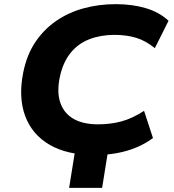

<svg xmlns="http://www.w3.org/2000/svg" viewBox="-20 -736 839 925"><path d="M313 169 353 -80H512L472 169ZM437 11Q304 11 219 -38.5Q134 -88 101 -178Q68 -268 92 -387Q109 -472 150.5 -533.5Q192 -595 251 -635.5Q310 -676 383 -696Q456 -716 537 -716Q618 -716 683 -696.5Q748 -677 792 -636L726 -504Q682 -540 635.5 -554Q589 -568 531 -568Q465 -568 410.5 -547Q356 -526 319.5 -480.5Q283 -435 268 -364Q253 -291 271 -240Q289 -189 335 -163Q381 -137 452 -137Q512 -137 564.5 -151Q617 -165 674 -202L717 -71Q681 -44 636.5 -25.5Q592 -7 541.5 2Q491 11 437 11Z"/></svg>

Font: Nunito Sans 7pt SemiExpanded ExtraBold
Style: Italic
Weight: 800
Width: 6
Italic angle: -9°
Designer: Vernon Adams
Foundry: Vernon Adams
Version: Version 3.101;gftools[0.9.27]